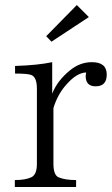

<svg xmlns="http://www.w3.org/2000/svg" viewBox="-20 -755 445 765"><path d="M39.1 -9.8V-37.6Q81.5 -37.6 105 -48.8Q127 -59.1 127 -102.1V-401.4Q127 -447.3 105 -456.1Q91.3 -461.9 40 -461.9V-492.2Q130.9 -495.1 188 -507.3V-381.8Q208.5 -434.1 259.3 -475.1Q298.8 -507.3 346.2 -507.3Q405.3 -507.3 405.3 -458Q405.3 -411.1 361.3 -411.1Q321.3 -411.1 321.3 -452.1Q321.3 -453.6 323.2 -466.3Q286.1 -464.8 247.1 -420.9Q210 -381.3 192.9 -324.2V-102.1Q192.9 -58.1 212.9 -48.8Q238.3 -37.6 283.2 -37.6V-9.8ZM286.1 -734.9 334 -687 185.1 -588.9 164.1 -610.8Z"/></svg>

Font: I.MingCP
Style: Regular
Weight: 400
Designer: I.Font Project
Version: Version 8.000; Sep 06, 2022